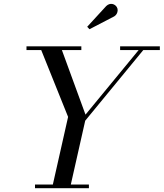

<svg xmlns="http://www.w3.org/2000/svg" viewBox="-20 -995 865 1015"><path d="M255 0 340 -377 190 -750H300L432 -389L727.5 -748H752L430.5 -357L350 0ZM165 0V-19.5H450V0ZM120 -730.5V-750H410V-730.5ZM615 -730.5V-750H825V-730.5ZM453 -840.5 441 -853.5 541.5 -963Q549.5 -970.5 557.8 -973Q566 -975.5 573.8 -974Q581.5 -972.5 587.8 -968Q594 -963.5 597.5 -957.5Q602.5 -949.5 602 -939.8Q601.5 -930 596.8 -921.8Q592 -913.5 584 -908.5Z"/></svg>

Font: Bodoni Moda SC 11pt
Style: Italic
Weight: 400
Italic angle: -13°
Version: Version 2.005